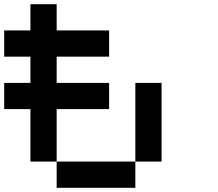

<svg xmlns="http://www.w3.org/2000/svg" viewBox="-20 -895 1040 915"><path d="M0 -625V-750H125V-875H250V-750H500V-625H250V-500H500V-375H250V-125H125V-375H0V-500H125V-625ZM250 -125H625V0H250ZM750 -125H625V-500H750Z"/></svg>

Font: GalmuriMono7 Regular
Style: Regular
Weight: 400
Designer: Lee Minseo (quiple)
Version: Version 2.399;hotconv 1.1.1;makeotfexe 2.6.0 DEVELOPMENT